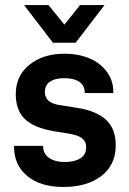

<svg xmlns="http://www.w3.org/2000/svg" viewBox="-20 -741 514 767"><path d="M89.8 -37.1Q36.1 -81.1 36.1 -154.3V-158.2H152.3V-156.2Q152.3 -127 175.8 -110.4Q200.2 -93.8 237.3 -93.8Q277.3 -93.8 300.8 -108.4Q324.2 -123 324.2 -152.3Q324.2 -176.8 306.6 -189.5Q290 -202.1 250 -208L195.3 -216.8Q116.2 -230.5 80.1 -264.6Q43 -299.8 43 -365.2Q43 -438.5 97.7 -482.4Q152.3 -526.4 237.3 -526.4Q294.9 -526.4 339.8 -506.8Q382.8 -488.3 408.2 -452.1Q432.6 -418 432.6 -375V-369.1H318.4V-372.1Q318.4 -399.4 296.9 -414.1Q275.4 -428.7 237.3 -428.7Q199.2 -428.7 178.7 -414.1Q159.2 -400.4 159.2 -374Q159.2 -350.6 174.8 -337.9Q191.4 -324.2 224.6 -320.3L286.1 -310.5Q364.3 -298.8 403.3 -262.7Q442.4 -226.6 442.4 -161.1Q442.4 -81.1 383.8 -37.1Q326.2 5.9 233.4 5.9Q142.6 5.9 89.8 -37.1ZM76.2 -720.7H173.8L237.3 -642.6L299.8 -720.7H397.5L282.2 -570.3H191.4Z"/></svg>

Font: Dinish
Style: Bold
Weight: 700
Designer: Bert Driehuis
Foundry: Playbeing
Version: Version 3.006; git-39231f3c-release